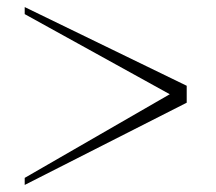

<svg xmlns="http://www.w3.org/2000/svg" viewBox="-20 -530 613 544"><path d="M50 -26 461 -263 50 -490V-510L509 -287V-239L50 -6Z"/></svg>

Font: Moderustic Light
Style: Regular
Weight: 300
Designer: Tural Alisoy
Foundry: TAFT Foundry
Version: Version 2.120